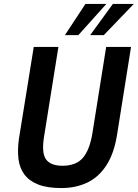

<svg xmlns="http://www.w3.org/2000/svg" viewBox="-20 -943 698 973"><path d="M291 10Q219 10 173.5 -8Q128 -26 103.5 -59Q79 -92 73.5 -138Q68 -184 76 -240L151 -705H276L203 -249Q190 -167 213.5 -135Q237 -103 297 -103Q365 -103 399.5 -142.5Q434 -182 448 -266L518 -705H644L573 -259Q558 -165 519 -105Q480 -45 422 -17.5Q364 10 291 10ZM309 -765 413 -923H519L377 -765ZM437 -765 552 -923H658L506 -765Z"/></svg>

Font: Nunito Sans 7pt Condensed
Style: Bold Italic
Weight: 700
Width: 3
Italic angle: -9°
Designer: Vernon Adams
Foundry: Vernon Adams
Version: Version 3.101;gftools[0.9.27]